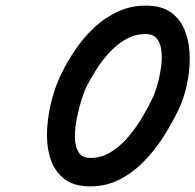

<svg xmlns="http://www.w3.org/2000/svg" viewBox="-20 -606 694 682"><path d="M615 -218Q615 -218 615 -218Q615 -218 615 -218Q593 -172 563 -124Q533 -76 493.5 -35Q454 6 406 31Q358 56 301 56Q239 56 204.5 26.5Q170 -3 157 -49.5Q144 -96 147.5 -150Q151 -204 165 -255Q179 -306 197 -342Q197 -342 197 -342Q197 -342 197 -342Q197 -342 197 -342Q197 -342 197 -342Q218 -386 247.5 -429.5Q277 -473 314.5 -508Q352 -543 398 -564.5Q444 -586 497 -586Q556 -586 590 -560Q624 -534 639 -491.5Q654 -449 654 -399.5Q654 -350 643 -302Q632 -254 615 -218Q615 -218 615 -218Q615 -218 615 -218ZM287 -298Q287 -298 287 -298Q287 -298 287 -298Q280 -284 270.5 -254.5Q261 -225 253.5 -189Q246 -153 246 -120.5Q246 -88 258.5 -66.5Q271 -45 301 -45Q341 -45 375.5 -67Q410 -89 438 -122.5Q466 -156 487.5 -193Q509 -230 523 -260Q523 -260 523 -260Q523 -260 523 -260Q523 -260 523 -260Q523 -260 523 -260Q530 -274 538 -301Q546 -328 551 -359.5Q556 -391 554 -419.5Q552 -448 539 -466.5Q526 -485 497 -485Q460 -485 428 -467Q396 -449 369.5 -420.5Q343 -392 322.5 -359.5Q302 -327 287 -298Q287 -298 287 -298Q287 -298 287 -298Z"/></svg>

Font: FRB American Cursive Guidelines Arrows Ultra
Style: Bold Italic
Weight: 1000
Italic angle: -25°
Version: Version 2.0;Modular Font Editor K font №1